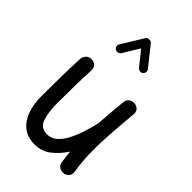

<svg xmlns="http://www.w3.org/2000/svg" viewBox="-258 -955 1106 1106"><g transform="rotate(45 294.5 -402.5)"><path d="M522.9 -480.5Q513.2 -376 508.5 -302.7Q503.9 -229.5 503.9 -172.9Q503.9 -126 507.1 -86.7Q510.3 -47.4 516.6 -7.3Q520 13.7 509.3 26.6Q498.5 39.6 482.9 43.5Q464.8 47.4 447.3 38.8Q429.7 30.3 425.8 7.3Q419.4 -32.7 416 -70.3Q383.8 -20.5 341.1 12.5Q298.3 45.4 243.2 45.4Q183.6 45.4 146.2 15.4Q108.9 -14.6 91.3 -64.7Q73.7 -114.7 73.7 -173.8Q73.7 -251 74.7 -329.3Q75.7 -407.7 79.6 -489.3Q80.6 -506.3 93 -520.3Q105.5 -534.2 127 -534.2Q149.4 -534.2 161.4 -520.8Q173.3 -507.3 172.4 -489.3Q168.9 -423.3 167.7 -361.6Q166.5 -299.8 166.5 -215.8Q166.5 -139.2 183.3 -92.8Q200.2 -46.4 251 -46.4Q284.7 -46.4 310.8 -68.6Q336.9 -90.8 356.4 -127.9Q376 -165 390.6 -210Q405.3 -254.9 416 -300.3V-301.3Q418.5 -341.3 422.4 -387.9Q426.3 -434.6 431.6 -489.3Q434.1 -511.2 449.7 -521.2Q465.3 -531.2 482.9 -529.3Q500 -527.8 512.7 -515.6Q525.4 -503.4 522.9 -480.5ZM188 -671.9Q179.2 -677.2 176.8 -688Q174.3 -698.7 179.7 -707.5L260.7 -839.4Q266.6 -849.6 281.7 -849.6Q296.9 -849.6 303.2 -841.3L397 -723.6Q403.3 -715.8 402.1 -704.8Q400.9 -693.8 392.6 -687Q384.8 -680.7 373.8 -682.1Q362.8 -683.6 356.4 -691.4L285.2 -780.3L224.1 -680.2Q218.8 -671.4 207.8 -668.9Q196.8 -666.5 188 -671.9Z"/></g></svg>

Font: Mikhak Medium
Style: Regular
Weight: 500
Designer: Amin Abedi
Version: Version 3.3